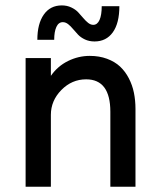

<svg xmlns="http://www.w3.org/2000/svg" viewBox="-20 -708 599 728"><path d="M338.4 -550.8Q318.4 -550.8 302.2 -558.3Q286.1 -565.9 275.9 -576.7Q265.6 -587.4 256.8 -598.1Q248 -608.9 238.3 -616.5Q228.5 -624 218.3 -624Q202.1 -624 193.8 -606Q185.5 -587.9 185.5 -557.1H121.6Q121.6 -617.7 146 -652.6Q170.4 -687.5 214.4 -687.5Q233.9 -687.5 250 -679.9Q266.1 -672.4 276.4 -661.4Q286.6 -650.4 295.7 -639.6Q304.7 -628.9 314.2 -621.3Q323.7 -613.8 333.5 -613.8Q349.1 -613.8 357.4 -632.3Q365.7 -650.9 365.7 -684.6H432.6Q432.6 -620.1 407.7 -585.4Q382.8 -550.8 338.4 -550.8ZM77.1 0V-487.8H172.9V-420.4Q198.2 -457 237.8 -476.6Q277.3 -496.1 320.3 -496.1Q356.4 -496.1 386 -485.1Q415.5 -474.1 435.3 -455.6Q455.1 -437 468.5 -411.1Q481.9 -385.3 487.8 -356.2Q493.7 -327.1 493.7 -294.9V0H398.4V-284.2Q398.4 -407.2 306.6 -407.2Q252.4 -407.2 212.6 -366.7Q172.9 -326.2 172.9 -272.5V0Z"/></svg>

Font: HK Grotesk Medium
Style: Regular
Weight: 500
Designer: Alfredo Marco Pradil and Stefan Peev
Foundry: Hanken Design Co.
Version: Version 1.045;PS 001.045;hotconv 1.0.88;makeotf.lib2.5.64775